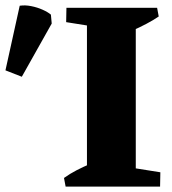

<svg xmlns="http://www.w3.org/2000/svg" viewBox="-213 -691 638 711"><path d="M109 0V-662H289.8V0ZM30 0 24 -32Q45.5 -47.5 70.6 -60.5Q95.8 -73.5 123 -85L124 0ZM239.8 0 242.8 -75 380.8 -53 379.8 0ZM170 -587 32 -609 33 -662H173ZM275.8 -577 274.8 -662H368.8L374.8 -630Q353.5 -615.5 328.6 -602.5Q303.8 -589.5 275.8 -577ZM-132.2 -406.8 -192.8 -430.5 -140 -669.8Q-119.5 -672.8 -97.1 -668.2Q-74.8 -663.8 -55.4 -655.1Q-36 -646.5 -24.5 -636.8L-21.5 -603.8Z"/></svg>

Font: Eczar
Style: Regular
Weight: 400
Designer: Vaibhav Singh
Foundry: Rosetta Type Foundry
Version: Version 2.000